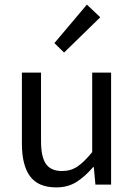

<svg xmlns="http://www.w3.org/2000/svg" viewBox="-20 -801 584 833"><path d="M224 12Q146 12 110.5 -36Q75 -84 75 -178V-486H158V-189Q158 -120 179.5 -89.5Q201 -59 249 -59Q287 -59 316 -78.5Q345 -98 380 -141V-486H462V0H394L387 -76H384Q350 -36 312.5 -12Q275 12 224 12ZM258 -573 216 -614 357 -781 415 -726Z"/></svg>

Font: Processing Sans Pro
Style: Regular
Weight: 400
Designer: Paul D. Hunt
Foundry: Adobe Systems Incorporated
Version: Version 2.020;PS 2.000;hotconv 1.0.86;makeotf.lib2.5.63406